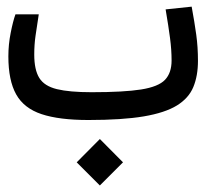

<svg xmlns="http://www.w3.org/2000/svg" viewBox="-20 -362 626 583"><path d="M248.5 2.4Q159.7 2.4 106.2 -15.4Q52.7 -33.2 29.1 -75.4Q5.4 -117.7 5.4 -190.9Q5.4 -227.1 12.5 -262.5Q19.5 -297.9 26.9 -318.4H97.7Q91.8 -280.3 87.9 -253.4Q84 -226.6 84 -196.3Q84 -149.9 99.4 -125.2Q114.7 -100.6 152.8 -91.3Q190.9 -82 258.3 -82Q356 -82 408.4 -90.3Q460.9 -98.6 481 -119.6Q501 -140.6 501 -178.2Q501 -210.9 496.3 -246.3Q491.7 -281.7 482.9 -333.5L562 -341.8Q570.8 -293.9 575.9 -256.6Q581.1 -219.2 581.1 -177.2Q581.1 -131.8 567.1 -97.9Q553.2 -64 517.1 -41.7Q481 -19.5 416 -8.5Q351.1 2.4 248.5 2.4ZM283.2 201.2 212.9 130.9 283.2 60.1 353.5 130.9Z"/></svg>

Font: Cascadia Code PL SemiLight
Style: Regular
Weight: 350
Monospace: yes
Designer: Aaron Bell
Foundry: Saja Typeworks
Version: Version 2404.023; ttfautohint (v1.8.4)